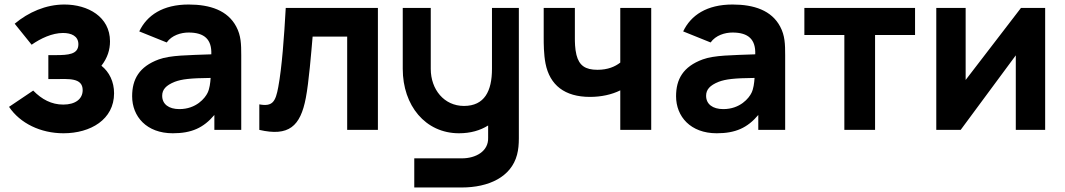

<svg xmlns="http://www.w3.org/2000/svg" viewBox="-20 -575 4717 850"><path d="M261 15C381 15 485 -46 485 -162C485 -213.5 464 -256 429 -284C456 -319 467 -354.5 467 -392C467 -501 369 -555 265 -555C183 -555 106 -521 45 -470L120 -377C160 -405 211 -429 259 -429C295 -429 327 -416 327 -379C327 -334 282 -331 226 -331H194V-225H226C282 -225 346 -232 346 -176C346 -137 314 -112 260 -112C208 -112 165 -135 127 -174L20 -102C69 -29 160 15 261 15Z M596.5 -436 718 -387C740.5 -419 781.5 -431 815 -431C885.5 -431 918 -400 915.5 -334.5C813.5 -330.5 735 -331 683 -312C596 -280 565 -224 565 -149C565 -59 629 15 745 15C828 15 881 -9 929 -66V0H1048V-330C1048 -380 1047 -417.5 1026 -457C988 -529 910 -555 815 -555C701 -555 630.5 -507.5 596.5 -436ZM698 -151C698 -178 714 -197 754 -213C785 -224.5 821.5 -229 912.5 -230C911 -207.5 908 -182.5 899 -164C888 -141 849 -92 774 -92C727 -92 698 -114 698 -151Z M1128 -113V0C1258 30 1310 -15 1334 -142C1347 -209 1358 -343 1364 -413H1517V0H1653V-540H1245C1238 -413 1228 -276 1212 -190C1200 -125 1187 -102 1128 -113Z M1763 -270C1763 -108 1863 15 2012 15C2063 15 2106 2.5 2141 -19.5V35C2143 95 2086 126 2025 126H1814V255H2024C2143 255 2243 209 2269 110C2275 87 2277 64 2277 37V-540H2158V-270C2158 -172 2125 -106 2034 -106C1946 -106 1887 -179 1887 -270V-540H1763Z M2726 -175V0H2863V-540H2726V-298C2703 -280 2671 -266 2625 -266C2571 -266 2544 -285 2532 -332C2525 -360 2525 -392 2525 -405V-540H2387V-405C2387 -385 2387 -335 2395 -294C2414 -198 2480 -146 2592 -146C2641 -146 2688 -156 2726 -175Z M3004.5 -436 3126 -387C3148.5 -419 3189.5 -431 3223 -431C3293.5 -431 3326 -400 3323.5 -334.5C3221.5 -330.5 3143 -331 3091 -312C3004 -280 2973 -224 2973 -149C2973 -59 3037 15 3153 15C3236 15 3289 -9 3337 -66V0H3456V-330C3456 -380 3455 -417.5 3434 -457C3396 -529 3318 -555 3223 -555C3109 -555 3038.5 -507.5 3004.5 -436ZM3106 -151C3106 -178 3122 -197 3162 -213C3193 -224.5 3229.5 -229 3320.5 -230C3319 -207.5 3316 -182.5 3307 -164C3296 -141 3257 -92 3182 -92C3135 -92 3106 -114 3106 -151Z M3718 0H3854V-420H4031V-540H3541V-420H3718Z M4607 -540H4500L4255 -221V-540H4125V0H4233L4477 -330V0H4607Z"/></svg>

Font: Eudonet ExtraBold
Style: Regular
Weight: 800
Designer: Mikhail Sharanda
Foundry: Mikhail Sharanda
Version: Version 4.503;Glyphs 3.1.2 (3151)